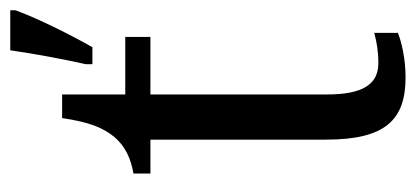

<svg xmlns="http://www.w3.org/2000/svg" viewBox="-238 -562 810 374"><g transform="rotate(-90 167.0 -375.0)"><path d="M229 -613V-600H262C286 -642 319 -708 334 -750V-760H256C249 -711 239 -658 229 -613ZM203 10C240 10 273 2 290 -5V-51C271 -46 254 -43 231 -43C190 -43 170 -73 170 -143V-487H282V-536H170V-659H124C116 -605 105 -579 87 -557C69 -536 45 -525 16 -520V-487H82V-145C82 -30 120 10 203 10Z"/></g></svg>

Font: Noto Serif Tamil Condensed
Style: Italic
Weight: 400
Width: 3
Italic angle: -12°
Designer: Indian Type Foundry, Tom Grace, and the Monotype Design Team
Foundry: Monotype Imaging Inc.
Version: Version 2.003